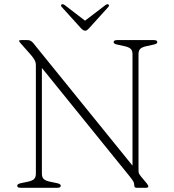

<svg xmlns="http://www.w3.org/2000/svg" viewBox="-20 -890 826 910"><path d="M268 -10Q268 0 252.5 0H77Q61.5 0 61.5 -10Q61.5 -17.5 77.5 -21.5L111 -28.5Q132.5 -33 141.2 -41.2Q150 -49.5 150 -67V-580.5Q150 -594 144.2 -605Q138.5 -616 125 -631.5L78.5 -684Q70.5 -692.5 70.5 -696Q70.5 -700 79.5 -700H110.5Q126 -700 137 -686.5L608 -105V-633.5Q608 -650.5 599 -658.8Q590 -667 568.5 -671.5L534.5 -679Q518.5 -682.5 518.5 -690Q518.5 -700 534.5 -700H709.5Q725.5 -700 725.5 -690Q725.5 -682.5 709.5 -679L675.5 -671.5Q654 -667 645.2 -658.8Q636.5 -650.5 636.5 -633.5V-81Q636.5 -71.5 639.5 -66Q642.5 -60.5 647.5 -54.5L675 -21.5Q683 -11 683 -6.5Q683 0 671.5 0H628Q616.5 0 616.5 -10Q616.5 -20 613.2 -27.2Q610 -34.5 599 -48.5L178.5 -568V-67Q178.5 -49.5 187.5 -41.2Q196.5 -33 218.5 -28.5L252 -21.5Q268 -17.5 268 -10ZM402 -756Q392 -744.5 384 -744.5Q374.5 -744.5 364 -756L273 -856.5Q265.5 -864.5 272.5 -869Q277.5 -872 286 -866.5L383 -792L480.5 -866.5Q488.5 -872 493.5 -869Q500 -864.5 493 -856.5Z"/></svg>

Font: Fraunces 9pt S050 Thin
Style: Regular
Weight: 100
Version: Version 1.000; ttfautohint (v1.8.3)